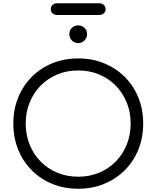

<svg xmlns="http://www.w3.org/2000/svg" viewBox="-20 -1150 961 1180"><path d="M461 10Q374 10 301 -20Q228 -50 174.5 -104Q121 -158 91.5 -231Q62 -304 62 -391Q62 -477 91.5 -550Q121 -623 174.5 -677Q228 -731 301 -761Q374 -791 461 -791Q547 -791 620 -761Q693 -731 747 -677Q801 -623 830.5 -550Q860 -477 860 -391Q860 -304 830.5 -231Q801 -158 747 -104Q693 -50 620 -20Q547 10 461 10ZM461 -64Q530 -64 589 -88.5Q648 -113 691.5 -157.5Q735 -202 759 -261.5Q783 -321 783 -391Q783 -460 759 -519.5Q735 -579 691.5 -623.5Q648 -668 589 -692.5Q530 -717 461 -717Q391 -717 332 -692.5Q273 -668 229.5 -623.5Q186 -579 162 -519.5Q138 -460 138 -391Q138 -321 162 -261.5Q186 -202 229.5 -157.5Q273 -113 332 -88.5Q391 -64 461 -64ZM460 -885Q438 -885 422 -901Q406 -917 406 -940Q406 -965 422.5 -979.5Q439 -994 461 -994Q482 -994 498.5 -979.5Q515 -965 515 -940Q515 -917 499 -901Q483 -885 460 -885ZM331 -1058Q315 -1058 303.5 -1067.5Q292 -1077 292 -1094Q292 -1110 303.5 -1120Q315 -1130 331 -1130H590Q606 -1130 617.5 -1120Q629 -1110 629 -1094Q629 -1077 617.5 -1067.5Q606 -1058 590 -1058Z"/></svg>

Font: Comfortaa
Style: Regular
Weight: 400
Designer: Johan Aakerlund
Foundry: Johan Aakerlund
Version: Version 3.104; ttfautohint (v1.8.1.43-b0c9)